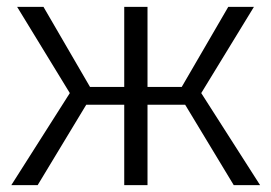

<svg xmlns="http://www.w3.org/2000/svg" viewBox="-20 -541 792 561"><path d="M30 -521 184 -269 13 0H90L232 -235H343V0H411V-235H521L663 0H740L568 -269L722 -521H647L511 -287H411V-521H343V-287H243L107 -521Z"/></svg>

Font: Raleway Reg
Style: Regular
Weight: 400
Designer: Matt McInerney, Pablo Impallari, Rodrigo Fuenzalida
Foundry: Matt McInerney, Pablo Impallari, Rodrigo Fuenzalida
Version: Version 3.00 July 28, 2015